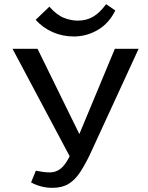

<svg xmlns="http://www.w3.org/2000/svg" viewBox="-20 -892 712 921"><path d="M231 9Q202 9 176.5 2Q151 -5 129 -17L152 -73Q173 -69 188.5 -67Q204 -65 218 -65Q244 -65 264 -78Q284 -91 300.5 -118Q317 -145 334 -185L531 -658H645L411 -150Q388 -102 364 -65.5Q340 -29 309 -10Q278 9 231 9ZM324 -124 40 -658H160L389 -191ZM334 -717Q280 -717 232.5 -738Q185 -759 151 -797L217 -860Q252 -820 286.5 -806.5Q321 -793 353 -793Q395 -793 427 -812Q459 -831 489 -872L533 -842Q504 -781 450 -749Q396 -717 334 -717Z"/></svg>

Font: Ysabeau SemiBold
Style: Regular
Weight: 600
Designer: Christian Thalmann (Catharsis Fonts)
Version: Version 2.000;gftools[0.9.27.dev2+g8671c4b]